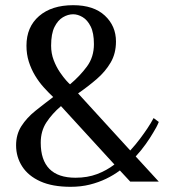

<svg xmlns="http://www.w3.org/2000/svg" viewBox="-20 -700 656 740"><path d="M252 20Q182 20 135.5 -1Q89 -22 65.5 -58.5Q42 -95 42 -140Q42 -182 62.5 -214Q83 -246 116 -272.5Q149 -299 185 -326Q167 -343 148.5 -363.5Q130 -384 115 -409Q100 -434 91 -462.5Q82 -491 82 -524Q82 -596 130.5 -638Q179 -680 262 -680Q341 -680 384 -640Q427 -600 427 -540Q427 -494 406.5 -459Q386 -424 353 -395.5Q320 -367 281 -340L482 -120Q503 -143 519.5 -165Q536 -187 548 -205Q555 -216 561 -225.5Q567 -235 572 -245L592 -230Q588 -220 582.5 -209.5Q577 -199 570 -188Q559 -169 542 -145Q525 -121 503 -97L592 0H482L442 -43Q418 -25 389 -11Q360 3 326 11.5Q292 20 252 20ZM271 -15Q317 -15 354 -29Q391 -43 421 -66L215 -291Q181 -262 159 -228.5Q137 -195 137 -150Q137 -83 170.5 -49Q204 -15 271 -15ZM250 -375Q288 -407 315 -443.5Q342 -480 342 -530Q342 -573 329.5 -598Q317 -623 298.5 -634Q280 -645 262 -645Q242 -645 222.5 -633.5Q203 -622 190 -596Q177 -570 177 -524Q177 -494 187 -468Q197 -442 211 -421.5Q225 -401 236 -389Q247 -377 250 -375Z"/></svg>

Font: El Messiri
Style: Regular
Weight: 400
Designer: Mohamed Gaber
Foundry: Kief Type Foundry
Version: Version 2.020